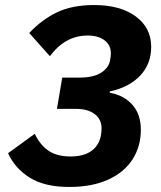

<svg xmlns="http://www.w3.org/2000/svg" viewBox="-20 -730 640 762"><path d="M294 -422Q351 -422 381.5 -441.5Q412 -461 417 -491Q420 -509 420 -518Q420 -551 395 -570Q370 -589 328 -589Q239 -589 178 -507L96 -599Q147 -653 207 -681.5Q267 -710 354 -710Q457 -710 518.5 -665Q580 -620 580 -544Q580 -476 536.5 -430Q493 -384 416 -367L415 -362Q472 -352 505.5 -314Q539 -276 539 -215Q539 -149 506 -97.5Q473 -46 409 -17Q345 12 255 12Q157 12 98 -25Q39 -62 12 -122L118 -199Q138 -156 171.5 -132.5Q205 -109 261 -109Q313 -109 343.5 -131.5Q374 -154 381 -195Q383 -207 383 -221Q383 -257 355.5 -277.5Q328 -298 281 -298H206L227 -422Z"/></svg>

Font: iA Writer Mono V
Style: Regular
Weight: 400
Italic angle: -9.5°
Designer: Mike Abbink, Paul van der Laan, Pieter van Rosmalen
Foundry: Bold Monday
Version: Version 2.000